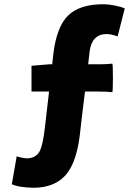

<svg xmlns="http://www.w3.org/2000/svg" viewBox="-20 -778 649 908"><path d="M137 110Q65 108 36 93L59 -39Q81 -31 109 -29Q149 -31 166 -60Q184 -92 194 -189L212 -345H129V-467L214 -474H227L232 -521Q247 -649 301 -703.5Q355 -758 470 -758Q492 -758 522 -752Q553 -746 570 -738L536 -605L535 -606Q506 -617 485 -617Q415 -617 404 -536L397 -474H454Q483 -474 511 -477Q514 -475 514 -409.5Q514 -344 511 -342Q487 -345 447 -345H382L369 -240L357 -136Q342 -19 300 38Q247 110 137 110Z"/></svg>

Font: GenSekiGothic TW H
Style: Regular
Weight: 900
Version: Version 1.501;PS 1;hotconv 16.6.51;makeotf.lib2.5.65220